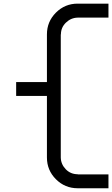

<svg xmlns="http://www.w3.org/2000/svg" viewBox="-20 -853 608 1040"><path d="M400.8 166.7Q331.7 166.7 282.9 117.9Q234.2 69.2 234.2 0V-333.3H67.5V-408.3H234.2V-666.7Q234.2 -735.8 282.9 -784.6Q331.7 -833.3 400.8 -833.3H567.5V-757.5H400.8Q364.2 -756.7 337.1 -730.4Q310 -704.2 310 -666.7H309.2V0Q310 36.7 336.2 63.8Q362.5 90.8 400.8 90.8V91.7H567.5V166.7Z"/></svg>

Font: 0xA000-Squarish
Style: Squareish
Weight: 400
Version: Version 0.1